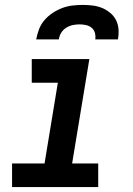

<svg xmlns="http://www.w3.org/2000/svg" viewBox="-20 -760 540 780"><path d="M379 0H29V-96H161L215 -424H109V-520H343L273 -96H379ZM127 -600Q131 -621 138.5 -641Q146 -661 160.5 -678Q175 -695 194 -707.5Q213 -720 233 -727.5Q253 -735 274 -737.5Q295 -740 316 -740Q337 -740 357 -737.5Q377 -735 395 -727.5Q413 -720 428 -707.5Q443 -695 451.5 -678Q460 -661 461.5 -641Q463 -621 459 -600H367Q369 -614 365.5 -626.5Q362 -639 352.5 -647Q343 -655 330 -658Q317 -661 303 -661Q289 -661 275 -658Q261 -655 248.5 -647Q236 -639 228.5 -626.5Q221 -614 219 -600Z"/></svg>

Font: Iosevka Oblique
Style: Bold
Weight: 700
Italic angle: -9°
Monospace: yes
Designer: Belleve Invis
Foundry: Belleve Invis
Version: Version 32.5.0; ttfautohint (v1.8.4)